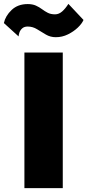

<svg xmlns="http://www.w3.org/2000/svg" viewBox="-54 -971 451 991"><path d="M-34 -852Q-26 -889 6 -919.5Q38 -950 89 -950Q114 -950 131.5 -942Q149 -934 163 -923.5Q177 -913 192.5 -905Q208 -897 230 -897Q250 -897 267 -912Q284 -927 299 -951L377 -868Q369 -849 347.5 -828.5Q326 -808 296.5 -793.5Q267 -779 234 -779Q206 -779 183 -792.5Q160 -806 137.5 -820Q115 -834 89 -834Q71 -834 60.5 -824.5Q50 -815 46 -802.5Q42 -790 42 -783ZM72 -700H270V0H72Z"/></svg>

Font: Jost* Heavy
Style: Regular
Weight: 800
Version: Version 3.7